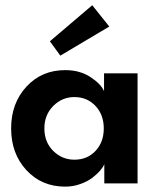

<svg xmlns="http://www.w3.org/2000/svg" viewBox="-20 -684 592 716"><path d="M205 -476.5 166 -530 324 -664.5 387.5 -585ZM369 0V-72Q365.5 -62 354.2 -48.8Q343 -35.5 325 -21.5Q307 -7.5 279.8 2.2Q252.5 12 223 12Q135 12 78.2 -49.8Q21.5 -111.5 21.5 -205Q21.5 -299 78.5 -360.8Q135.5 -422.5 223 -422.5Q278 -422.5 317.5 -396.5Q357 -370.5 368 -344V-410.5H493V0ZM145.5 -205Q145.5 -154 178.5 -121.2Q211.5 -88.5 257.5 -88.5Q305.5 -88.5 336.2 -121.2Q367 -154 367 -205Q367 -256 336 -289Q305 -322 257.5 -322Q211.5 -322 178.5 -288.8Q145.5 -255.5 145.5 -205Z"/></svg>

Font: League Spartan SemiBold
Style: Regular
Weight: 600
Foundry: The League of Moveable Type
Version: Version 2.002